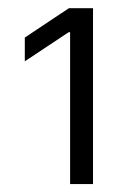

<svg xmlns="http://www.w3.org/2000/svg" viewBox="-20 -820 340 476"><path d="M153.8 -363.6V-740.1H150.2L41.5 -668V-726.9L150.9 -799.7H210.6V-363.6Z"/></svg>

Font: Inter P Light
Style: Regular
Weight: 300
Designer: Rasmus Andersson
Foundry: rsms
Version: Version 3.018;git-588b23468